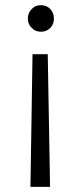

<svg xmlns="http://www.w3.org/2000/svg" viewBox="-20 -581 317 744"><path d="M139 -561C139 -561 139 -561 139 -561C124 -561 112 -556 103 -546C93 -536 88 -524 88 -509C88 -509 88 -509 88 -509C88 -494 93 -482 103 -473C112 -463 124 -458 139 -458C139 -458 139 -458 139 -458C153 -458 165 -463 175 -473C184 -482 189 -494 189 -509C189 -509 189 -509 189 -509C189 -524 184 -536 175 -546C165 -556 153 -561 139 -561ZM98 143C98 143 174 143 174 143C174 143 165 -371 165 -371C165 -371 106 -371 106 -371C106 -371 98 143 98 143Z"/></svg>

Font: wox.body
Style: Regular
Weight: 500
Designer: Ninad Kale (Devanagari), Jonny Pinhorn (Latin)
Foundry: Indian Type Foundry
Version: ""